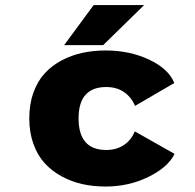

<svg xmlns="http://www.w3.org/2000/svg" viewBox="-20 -706 750 738"><path d="M226.5 -532.5 340 -686.5H534L376.5 -532.5ZM651 -114.5Q626 -63 550.5 -26Q475 11 386 11Q339.5 11 297.2 1.8Q255 -7.5 217.2 -28Q179.5 -48.5 152 -78.5Q124.5 -108.5 108.5 -152.8Q92.5 -197 92.5 -251Q92.5 -305.5 108.5 -350Q124.5 -394.5 152 -424.2Q179.5 -454 217.2 -474Q255 -494 297.2 -503Q339.5 -512 386 -512Q478 -512 552.8 -477Q627.5 -442 650 -387L499 -299Q485 -332.5 456.8 -352Q428.5 -371.5 388.5 -371.5Q282 -371.5 282 -251Q282 -129.5 388.5 -129.5Q428 -129.5 456.5 -148.8Q485 -168 498 -201Z"/></svg>

Font: League Mono ExtraBold
Style: Regular
Weight: 800
Width: 6
Designer: Tyler Finck
Foundry: The League of Moveable Type / Tyler Finck
Version: Version 2.210